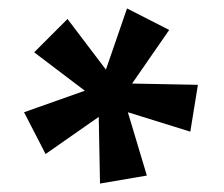

<svg xmlns="http://www.w3.org/2000/svg" viewBox="-20 -753 530 455"><path d="M217 -318 214 -476 88 -388 37 -487 181 -538 61 -629 140 -708 231 -588 281 -733 381 -682 293 -555 449 -552 431 -441 283 -487 328 -337Z"/></svg>

Font: Outfit Thin SemiBold
Style: Regular
Weight: 600
Version: Version 1.100;gftools[0.9.27]